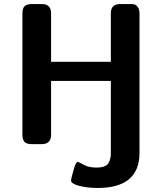

<svg xmlns="http://www.w3.org/2000/svg" viewBox="-20 -714 804 951"><path d="M91 -48V-646Q91 -674 102.5 -684Q114 -694 139 -694H187Q233 -694 233 -648V-408H529V-648Q529 -694 575 -694H625Q637 -694 645 -692.5Q653 -691 662 -679.5Q671 -668 671 -646V43Q671 217 464 217Q413 217 372.5 206.5Q332 196 332 180Q332 171 347 119Q356 88 365 88Q370 88 394.5 102Q419 116 457 116Q482 116 498 109.5Q514 103 520 89Q526 75 527.5 65.5Q529 56 529 40V-313H233V-46Q233 0 186 0H139Q110 0 100.5 -12Q91 -24 91 -48Z"/></svg>

Font: CMU Sans Serif
Style: Bold
Weight: 700
Version: Version 0.7.0